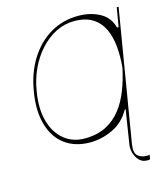

<svg xmlns="http://www.w3.org/2000/svg" viewBox="-134 -840 998 1148"><g transform="rotate(-15 365.0 -266.0)"><path d="M706 -727.3 571 83.8Q562.1 136.4 581.5 156.8Q600.9 177.2 640.6 177.6Q651.3 176.8 656.2 174.7L652 201.7Q646.3 205.3 640.4 205.1Q634.6 204.9 632.8 204.5Q632.1 204.5 632.1 204.5Q604.8 204.5 585.9 185.4Q567.1 166.2 558.9 138.1Q550.8 110.1 555.4 83.8L588.1 -123.6H582.4Q543 -52.9 475.1 -20.4Q407.3 12.1 333.8 12.8Q240.4 12.4 177.9 -34.1Q115.4 -80.6 90.6 -166Q65.7 -251.4 85.2 -367.9Q103 -478.7 154.7 -561.8Q206.3 -644.9 283.9 -691.1Q361.5 -737.2 457.4 -737.2Q532.7 -737.2 590.4 -706Q648.1 -674.7 664.8 -609.4H674.7L694.6 -727.3ZM306.8 -18.5Q383.9 -18.5 439.1 -46.5Q494.3 -74.6 532.3 -123.2Q570.3 -171.9 594.5 -234.6Q618.6 -297.2 633.5 -366.5Q640.6 -435 635.1 -497.3Q629.6 -559.7 607.1 -608.3Q584.5 -657 540.5 -685Q496.4 -713.1 426.1 -713.1Q366.5 -713.1 313 -686.1Q259.6 -659.1 216.1 -611.5Q172.6 -563.9 143.1 -501.1Q113.6 -438.2 102.3 -366.5Q84.2 -261 106.2 -182.9Q128.2 -104.8 180.8 -61.8Q233.3 -18.8 306.8 -18.5Z"/></g></svg>

Font: Inter Thin  BETA
Style: Italic
Weight: 100
Italic angle: -9.39999°
Designer: Rasmus Andersson
Foundry: rsms
Version: Version 3.011;git-f93a4a705